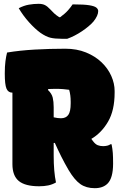

<svg xmlns="http://www.w3.org/2000/svg" viewBox="-20 -965 640 1005"><path d="M273 -10Q254 1 232.5 5.5Q211 10 185 10Q112 10 78.5 -17.5Q45 -45 45 -106V-480Q23 -480 14 -501Q5 -522 5 -580Q5 -618 8.5 -644.5Q12 -671 17 -690Q83 -701 161.5 -705.5Q240 -710 322 -710Q382 -710 430 -690.5Q478 -671 511.5 -639Q545 -607 562.5 -567.5Q580 -528 580 -489V-480Q580 -387 545.5 -328Q511 -269 458 -238Q463 -232 467 -226Q479 -210 491.5 -205Q504 -200 520 -200Q531 -200 541.5 -202.5Q552 -205 558 -210H564Q569 -185 570.5 -164Q572 -143 572 -109Q572 -33 543 -4Q519 20 476 20Q431 20 400.5 -1.5Q370 -23 339 -75Q318 -111 300.5 -146Q283 -181 267 -217H261V-150Q261 -67 273 -10ZM261 -404V-351Q282 -346 299 -346Q325 -346 337.5 -363.5Q350 -381 350 -424V-433Q350 -468 342 -495Q328 -497 310.5 -498.5Q293 -500 270 -500Q252 -500 233 -499L231 -494Q251 -475 256 -454Q261 -433 261 -404ZM332 -762H303Q267 -762 244 -767.5Q221 -773 192 -793Q163 -814 132 -848.5Q101 -883 78 -922Q105 -936 131 -940.5Q157 -945 182 -945Q202 -945 215 -938.5Q228 -932 243 -916Q252 -906 262.5 -896Q273 -886 290 -875H295Q321 -894 336 -911Q351 -928 360 -942H366Q420 -942 447.5 -937.5Q475 -933 484.5 -925Q494 -917 494 -907Q494 -883 469 -852Q447 -827 409 -801.5Q371 -776 332 -762Z"/></svg>

Font: Recursive Mn Csl St XBk
Style: Regular
Weight: 1000
Monospace: yes
Version: Version 1.079;hotconv 1.0.112;makeotfexe 2.5.65598; ttfautoh